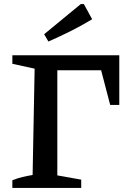

<svg xmlns="http://www.w3.org/2000/svg" viewBox="-20 -928 640 948"><path d="M41 0V-38Q66 -48 91 -54Q116 -60 141 -64L151 -589L41 -613V-655H263V-62L381 -41V0ZM201 -581V-655H547V-581ZM524 -410 460 -655H569V-410ZM219 -723 198 -759 379 -908H394L435 -833Q382 -801 328 -774Q274 -747 219 -723Z"/></svg>

Font: Piazzolla 24pt SemiBold
Style: Regular
Weight: 600
Designer: Juan Pablo del Peral
Foundry: Huerta Tipografica
Version: Version 2.005